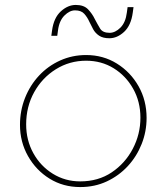

<svg xmlns="http://www.w3.org/2000/svg" viewBox="-20 -745 676 778"><path d="M305 13Q236 13 181 -21Q126 -55 93.5 -112.5Q61 -170 61 -239Q61 -297 81.5 -348.5Q102 -400 138.5 -439Q175 -478 224 -500Q273 -522 329 -522Q398 -522 453.5 -487.5Q509 -453 541.5 -395.5Q574 -338 574 -267Q574 -212 554 -161.5Q534 -111 498 -72Q462 -33 413 -10Q364 13 305 13ZM305 -10Q378 -10 432.5 -46.5Q487 -83 518 -142Q549 -201 549 -268Q549 -333 519.5 -385.5Q490 -438 440.5 -468.5Q391 -499 329 -499Q262 -499 206.5 -464.5Q151 -430 118.5 -371.5Q86 -313 86 -241Q86 -177 115 -124.5Q144 -72 194 -41Q244 -10 305 -10ZM423 -590Q397 -590 381.5 -600.5Q366 -611 357.5 -626.5Q349 -642 342 -657Q334 -675 321.5 -689Q309 -703 284 -703Q262 -703 241 -682Q220 -661 215 -622L212 -600H188L191 -622Q198 -673 226.5 -699Q255 -725 287 -725Q320 -725 337 -707Q354 -689 364 -668Q375 -647 385.5 -629.5Q396 -612 424 -612Q447 -612 468 -633Q489 -654 494 -694L497 -716H521L518 -694Q511 -642 483 -616Q455 -590 423 -590Z"/></svg>

Font: MuseoModerno Thin
Style: Italic
Weight: 100
Italic angle: -9°
Designer: Pablo Cosgaya, Héctor Gatti, Marcela Romero, and the Authors of The MuseoModerno Project.
Foundry: Omnibus-Type Team
Version: Version 1.003